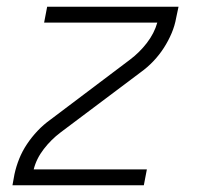

<svg xmlns="http://www.w3.org/2000/svg" viewBox="-20 -550 590 570"><path d="M17 0 23 -33Q28 -56 37 -78.5Q46 -101 60 -122Q74 -143 91.5 -161.5Q109 -180 130 -195L366 -373Q394 -394 416 -422.5Q438 -451 447 -483H111L120 -530H510L503 -497Q499 -474 489.5 -451.5Q480 -429 466.5 -408Q453 -387 435.5 -368.5Q418 -350 397 -335L160 -157Q132 -136 110 -107.5Q88 -79 80 -47H416L407 0Z"/></svg>

Font: Lode Dark Term
Style: Italic
Weight: 400
Italic angle: -11°
Monospace: yes
Designer: Belleve Invis
Foundry: Belleve Invis
Version: Version 29.2.0